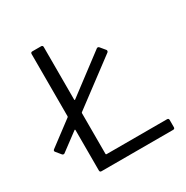

<svg xmlns="http://www.w3.org/2000/svg" viewBox="-183 -836 942 971"><g transform="rotate(-30 288.5 -350.0)"><path d="M200 -62H553Q563 -62 563 -52V-10Q563 0 553 0H135Q125 0 125 -10V-246Q125 -248 123.5 -249Q122 -250 120 -248L18 -172Q16 -170 12 -170Q7 -170 4 -174L-19 -202Q-22 -205 -22 -209Q-22 -213 -18 -216L123 -322Q125 -324 125 -327V-690Q125 -700 135 -700H186Q196 -700 196 -690V-383Q196 -381 197.5 -380Q199 -379 201 -381L425 -550Q427 -552 431 -552Q436 -552 439 -548L463 -519Q465 -517 465 -513Q465 -508 461 -505L198 -308Q196 -306 196 -303V-66Q196 -62 200 -62Z"/></g></svg>

Font: Amber EN
Style: Regular
Weight: 400
Designer: Jeremy Tribby
Foundry: Tribby Type Co.
Version: Version 1.403 November 24, 2021